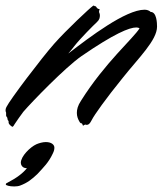

<svg xmlns="http://www.w3.org/2000/svg" viewBox="-123 -443 600 692"><path d="M237 -388C237 -395 234 -396 234 -401C234 -402 234 -404 235 -406C236 -408 236 -409 236 -409C236 -412 232 -409 228 -413C223 -417 225 -421 218 -421C218 -421 216 -423 214 -423C213 -423 213 -422 211 -421C203 -416 116 -335 72 -285C27 -234 -87 -84 -100 -57C-102 -53 -103 -49 -103 -46C-103 -42 -102 -39 -101 -37V-28C-101 -26 -101 -24 -99 -22C-94 -17 -98 -12 -93 -8C-92 -7 -92 -7 -92 -2C-92 1 -91 6 -79 14C-76 14 -73 10 -70 4C-63 -6 -50 -26 -39 -40C-7 -77 112 -200 171 -241C289 -322 343 -344 368 -344C373 -344 377 -343 380 -341C358 -305 255 -217 169 -80C157 -62 154 -48 154 -36C154 -24 158 -14 162 -7C169 7 171 -3 174 5C175 9 176 10 177 10C178 10 180 6 186 6C187 7 189 7 190 7C196 7 201 3 208 -11C217 -29 259 -88 319 -162C377 -235 443 -298 443 -347C443 -359 442 -400 420 -400C415 -405 407 -408 398 -408C330 -408 201 -310 123 -250C134 -262 141 -272 145 -277C166 -304 216 -354 226 -363C236 -372 237 -380 237 -388ZM67 111C72 101 73 95 73 89C73 79 63 69 42 69C31 69 17 73 8 77C-14 87 -48 120 -48 144C-48 150 -43 164 -26 163C-39 180 -62 198 -97 216C-102 218 -102 220 -102 222C-102 225 -89 229 -72 229C-65 229 -56 228 -51 226C-24 216 -8 203 12 184C34 160 52 143 67 111Z"/></svg>

Font: Oregano
Style: Italic
Weight: 400
Italic angle: -12°
Designer: Astigmatic (AOETI)
Foundry: Astigmatic (AOETI)
Version: Version 1.000